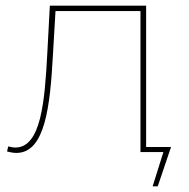

<svg xmlns="http://www.w3.org/2000/svg" viewBox="-20 -537 668 678"><path d="M584 -18H496V-517H156L147 -348C138 -179 125 -16 34 -16C27 -16 17 -18 9 -20L5 -2C17 1 27 3 38 3C140 3 157 -164 167 -344L176 -498H476V0H557L519 121H537Z"/></svg>

Font: Montserrat-Alt1 Thin
Style: Regular
Weight: 100
Designer: Differentunic
Foundry: Differentunic
Version: Version 7.222